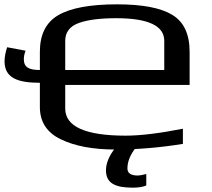

<svg xmlns="http://www.w3.org/2000/svg" viewBox="-20 -680 978 886"><path d="M855 -288V-441C855 -523 828 -580 774 -612C721 -644 636 -660 520 -660C396 -660 305 -643 249 -610C192 -577 164 -520 164 -441V-186C164 -118 196 -68 261 -37C325 -6 409 10 513 10C615 10 719 1 824 -16V-86C717 -65 629 -54 560 -54C374 -54 281 -96 281 -179V-288ZM738 -357H281V-492C281 -531 302 -559 344 -574C386 -589 444 -596 516 -596C664 -596 738 -561 738 -492ZM90 -407C90 -420 93 -433 98 -446L13 -462C5 -438 1 -416 1 -397C1 -320 62 -298 164 -298V-357C114 -357 90 -369 90 -407ZM593 186C617 186 638 183 655 176V123C636 128 623 130 616 130C584 130 568 119 568 97C568 66 581 33 608 0H514C484 37 469 73 469 106C469 167 514 186 593 186Z"/></svg>

Font: Gamestation Extended
Style: Regular
Weight: 400
Width: 7
Designer: Jonas Hecksher
Foundry: Jonas Hecksher, Playtypeª, e-types AS
Version: Version 1.003